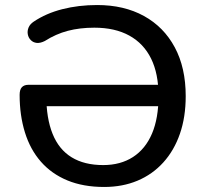

<svg xmlns="http://www.w3.org/2000/svg" viewBox="-20 -734 815 763"><path d="M394 9Q311 9 248 -17Q185 -43 142.5 -91.5Q100 -140 79 -208Q58 -276 58 -357Q58 -378 67 -387.5Q76 -397 93 -397H639V-312H136L164 -354Q164 -264 189 -202Q214 -140 264.5 -109Q315 -78 390 -78Q459 -78 508.5 -110Q558 -142 584 -203Q610 -264 610 -353Q610 -441 580.5 -501Q551 -561 494 -592.5Q437 -624 355 -624Q297 -624 249.5 -611.5Q202 -599 158 -571Q140 -562 126 -563.5Q112 -565 102.5 -574.5Q93 -584 90.5 -597.5Q88 -611 93.5 -624.5Q99 -638 114 -648Q163 -681 227.5 -697.5Q292 -714 366 -714Q473 -714 552 -670.5Q631 -627 674.5 -546Q718 -465 718 -352Q718 -269 695 -202.5Q672 -136 629 -88.5Q586 -41 526.5 -16Q467 9 394 9Z"/></svg>

Font: Nunito SemiBold
Style: Regular
Weight: 600
Designer: Vernon Adams
Foundry: Vernon Adams
Version: Version 3.602